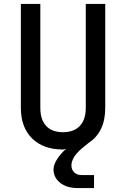

<svg xmlns="http://www.w3.org/2000/svg" viewBox="-20 -750 640 976"><path d="M375 206Q319 206 285.5 179Q252 152 252 111Q252 88 270 59.5Q288 31 318 5Q316 6 311 8Q306 10 300 10Q200 10 143 -46.5Q86 -103 86 -202V-730H185V-202Q185 -142 214.5 -110Q244 -78 300 -78Q356 -78 386 -110Q416 -142 416 -202V-730H515V-202Q515 -79 431 -24L399 2Q368 28 355.5 50Q343 72 343 91Q343 112 357 126Q371 140 396 140H458V206Z"/></svg>

Font: Tiny Medium
Style: Regular
Weight: 500
Monospace: yes
Designer: Philipp Nurullin, Konstantin Bulenkov
Foundry: JetBrains
Version: Version 2.251; ttfautohint (v1.8.4.7-5d5b)